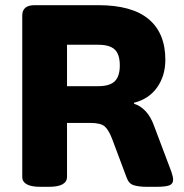

<svg xmlns="http://www.w3.org/2000/svg" viewBox="-20 -720 711 742"><path d="M137 2Q100 2 83 -8Q66 -18 66 -36V-660Q66 -700 114 -700H360Q490 -700 554.5 -646Q619 -592 619 -489Q619 -427 587 -382Q555 -337 498 -323V-319Q522 -312 542.5 -290.5Q563 -269 576 -232L642 -57Q649 -37 649 -26Q649 -9 634 -3.5Q619 2 583 2H549Q517 2 497.5 -4Q478 -10 470 -32L413 -184Q400 -218 384.5 -231.5Q369 -245 328 -245H239V-36Q239 -18 222 -8Q205 2 168 2ZM239 -387H360Q404 -387 423.5 -406Q443 -425 443 -467Q443 -510 423.5 -528.5Q404 -547 360 -547H239Z"/></svg>

Font: Asap Semi Expanded ExtraBold
Style: Regular
Weight: 800
Width: 6
Designer: Pablo Cosgaya
Foundry: Omnibus-Type
Version: Version 3.001; ttfautohint (v1.8.4.7-5d5b)